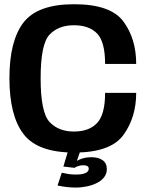

<svg xmlns="http://www.w3.org/2000/svg" viewBox="-20 -700 696 886"><path d="M322.5 4Q490.5 4 549.5 -77.2Q608.5 -158.5 608.5 -271.5H465Q465 -171.5 428 -132.2Q391 -93 321 -93Q250 -93 208.8 -137Q167.5 -181 167.5 -339Q167.5 -496.5 208.5 -540Q249.5 -583.5 321 -583.5Q391.5 -583.5 428.2 -545.2Q465 -507 465 -405H608.5Q608.5 -521 549.5 -600.8Q490.5 -680.5 322 -680.5Q153.5 -680.5 88.5 -596.2Q23.5 -512 23.5 -339Q23.5 -166 88.8 -81Q154 4 322.5 4ZM329.5 165.5Q356 165.5 381.8 160Q407.5 154.5 428 144Q448.5 133.5 460.8 117.5Q473 101.5 473 80.5Q473 53 453.5 39.2Q434 25.5 402 25.5Q377 25.5 356.5 32.5Q336 39.5 326 49.5L323.5 74.5Q331 69.5 342.2 66Q353.5 62.5 364 62.5Q376 62.5 382.8 66.2Q389.5 70 389.5 79Q389.5 91.5 374.5 98.5Q359.5 105.5 330 105.5Q311 105.5 294 102.8Q277 100 265 97L245.5 156Q265.5 160.5 287.2 163Q309 165.5 329.5 165.5ZM323.5 74.5 349.5 0H293L272.5 68.5Z"/></svg>

Font: Anybody UltraCondensed Thin SemiBold
Style: Regular
Weight: 600
Version: Version 1.111